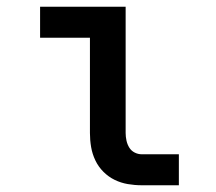

<svg xmlns="http://www.w3.org/2000/svg" viewBox="-20 -550 640 570"><path d="M401 0Q380 0 359.5 -3.5Q339 -7 320.5 -16Q302 -25 287 -40Q272 -55 263 -74Q254 -93 250.5 -113.5Q247 -134 247 -155V-438H99V-530H353V-155Q353 -144 355.5 -132.5Q358 -121 364 -111.5Q370 -102 380 -97Q390 -92 401 -92H511V0Z"/></svg>

Font: Iosevka Slab Semibold Extended
Style: Regular
Weight: 600
Width: 7
Monospace: yes
Designer: Belleve Invis
Foundry: Belleve Invis
Version: Version 11.1.0; ttfautohint (v1.8.3)